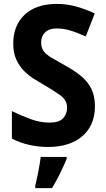

<svg xmlns="http://www.w3.org/2000/svg" viewBox="-20 -744 544 985"><path d="M467 -199Q467 -101 402.5 -45.5Q338 10 226 10Q179 10 131 -0.5Q83 -11 41 -33V-174Q88 -151 137 -133Q186 -115 234 -115Q283 -115 303.5 -137Q324 -159 324 -192Q324 -230 289.5 -255Q255 -280 203 -310Q182 -322 155.5 -338.5Q129 -355 104.5 -379Q80 -403 64 -437.5Q48 -472 48 -520Q48 -614 107 -669Q166 -724 272 -724Q319 -724 365.5 -712Q412 -700 466 -675L420 -557Q373 -578 339 -588Q305 -598 270 -598Q232 -598 211.5 -578Q191 -558 191 -526Q191 -500 203.5 -482.5Q216 -465 242.5 -449Q269 -433 309 -411Q359 -384 394.5 -355Q430 -326 448.5 -288.5Q467 -251 467 -199ZM322 71Q308 105 289 144Q270 183 247 221H161V208Q168 180 176.5 136.5Q185 93 189 61H322Z"/></svg>

Font: Noto Sans Gurmukhi UI SemiCondensed
Style: Bold
Weight: 700
Width: 4
Designer: Jelle Bosma - Monotype Design Team
Foundry: Monotype Imaging Inc.
Version: Version 2.004; ttfautohint (v1.8.4.7-5d5b)